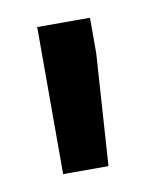

<svg xmlns="http://www.w3.org/2000/svg" viewBox="-44 -786 257 324"><g transform="rotate(-10 84.5 -624.0)"><path d="M130.4 -689 117.7 -498H40V-750H130.4Z"/></g></svg>

Font: Vazir Medium UI
Style: Medium-UI
Weight: 500
Designer: Saber Rastikerdar
Foundry: Saber Rastikerdar
Version: Version 30.0.0